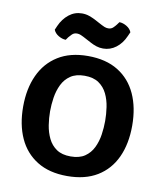

<svg xmlns="http://www.w3.org/2000/svg" viewBox="-85 -823 767 906"><g transform="rotate(10 298.0 -370.0)"><path d="M37 -273.5Q37 -359.5 66.8 -424.2Q96.5 -489 154.5 -525.2Q212.5 -561.5 297.5 -561.5Q384 -561.5 442.2 -525.5Q500.5 -489.5 530 -424.8Q559.5 -360 559.5 -273.5Q559.5 -186.5 529.8 -122Q500 -57.5 441.8 -22Q383.5 13.5 297.5 13.5Q212 13.5 153.8 -22.5Q95.5 -58.5 66.2 -123Q37 -187.5 37 -273.5ZM166 -273.5Q166 -241.5 171.2 -207.8Q176.5 -174 190.5 -145Q204.5 -116 230.5 -98.2Q256.5 -80.5 298 -80.5Q340 -80.5 366 -98.2Q392 -116 406 -145Q420 -174 425 -207.8Q430 -241.5 430 -273.5Q430 -305.5 425 -339.5Q420 -373.5 406 -402.5Q392 -431.5 366 -449.2Q340 -467 298 -467Q256.5 -467 230.5 -449.2Q204.5 -431.5 190.5 -402.5Q176.5 -373.5 171.2 -339.5Q166 -305.5 166 -273.5ZM259.5 -647Q255 -649.5 246.2 -653.2Q237.5 -657 228 -657Q213.5 -657 204.2 -647.8Q195 -638.5 190 -632.5L180 -618.5Q162.5 -619 145 -629.5Q127.5 -640 121 -656.5L129.5 -676Q145 -711 172.5 -732.8Q200 -754.5 234.5 -754.5Q253.5 -754.5 269 -749Q284.5 -743.5 294.5 -738.5L336 -716.5Q340.5 -714 349.5 -710.2Q358.5 -706.5 368 -706.5Q382 -706.5 391 -715Q400 -723.5 405.5 -731L415.5 -744.5Q433 -744 450.5 -733.5Q468 -723 474.5 -706.5L466 -687.5Q450 -650.5 422.2 -629.5Q394.5 -608.5 360.5 -608.5Q343 -608.5 328 -613.5Q313 -618.5 301 -625Z"/></g></svg>

Font: Signika Negative SC SemiBold
Style: Regular
Weight: 600
Designer: Anna Giedryś
Foundry: Anna Giedryś
Version: Version 2.000; ttfautohint (v1.8.3) -l 8 -r 50 -G 200 -x 9 -